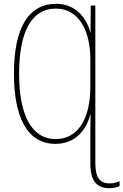

<svg xmlns="http://www.w3.org/2000/svg" viewBox="-20 -743 646 1005"><path d="M270 10C384 10 436 -76 452 -143H454C454 -120 453 -91 453 -57V115C453 203 486 242 552 242C574 242 592 238 606 231V206C590 212 573 217 554 217C502 217 479 187 479 108V-714H455L454 -573H453C433 -651 374 -723 275 -723C126 -723 53 -593 53 -357C53 -133 121 10 270 10ZM272 -15C143 -15 80 -145 80 -357C80 -575 144 -698 273 -698C394 -698 453 -580 453 -432V-290C453 -115 384 -15 272 -15Z"/></svg>

Font: Noto Sans Mono SemiCondensed Thin
Style: Regular
Weight: 100
Width: 4
Designer: Monotype Design Team
Foundry: Monotype Imaging Inc.
Version: Version 2.014